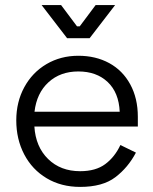

<svg xmlns="http://www.w3.org/2000/svg" viewBox="-20 -720 601 754"><path d="M43.9 -247.3Q43.9 -319.6 75.4 -377.5Q106.9 -435.5 162.6 -468.3Q218.3 -501 287.7 -501Q356 -501 408.9 -472.2Q461.8 -443.3 491.5 -388.7Q521.3 -334.1 521.3 -261.3V-223.2H115Q120 -143.3 169 -95.5Q217.9 -47.7 294.7 -47.7Q355.9 -47.7 393.3 -75.5Q430.7 -103.3 452.8 -150.5L513.8 -120.7Q483 -62.1 433 -24.1Q383.1 14 294.7 14Q220.2 14 163.3 -20Q106.3 -54 75.1 -113.7Q43.9 -173.4 43.9 -247.3ZM450.1 -281.1Q446.7 -356.5 402.8 -398Q358.8 -439.4 287.7 -439.4Q216.7 -439.4 170.4 -396.9Q124 -354.4 115.5 -281.1ZM432 -700 332 -570H243.5L143.5 -700H220L282.5 -616.5H293L355.5 -700Z"/></svg>

Font: Space Grotesk Variable
Style: Regular
Weight: 400
Designer: Florian Karsten (Space Grotesk), Colophon Foundry (Space Mono)
Foundry: Florian Karsten
Version: Version 1.106